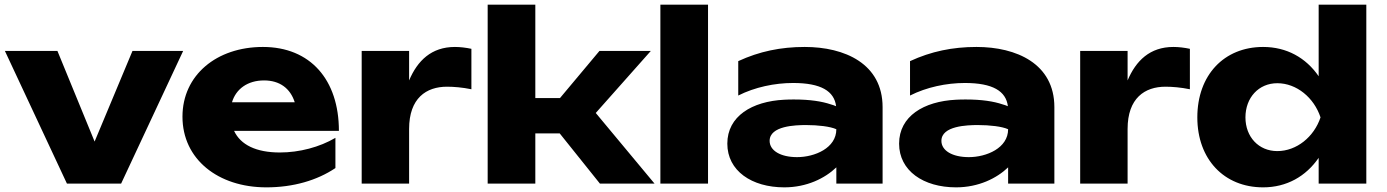

<svg xmlns="http://www.w3.org/2000/svg" viewBox="-20 -790 5967 826"><path d="M227 -571H1L268 0H501L768 -571H550L387 -181Z M1126 16C1242 16 1344 -14 1423 -67V-197C1355 -157 1268 -134 1184 -134C1082 -134 1015 -167 987 -227H1438C1438 -447 1315 -588 1111 -588C912 -588 765 -467 765 -288C765 -105 918 16 1126 16ZM1116 -444C1183 -444 1229 -410 1248 -350H978C995 -407 1045 -444 1116 -444Z M2008 -580C1984 -585 1960 -588 1937 -588C1836 -588 1776 -529 1740 -444V-571H1536V0H1740V-235C1740 -368 1814 -417 1903 -417C1932 -417 1969 -414 2008 -406Z M2283 0V-216H2388L2561 0H2796L2543 -304L2780 -571H2559L2389 -368H2283V-770H2078V0Z M2821 0H3026V-770H2821Z M3578 0H3777V-329C3777 -516 3614 -588 3442 -588C3339 -588 3247 -569 3156 -527V-379C3227 -415 3313 -433 3392 -433C3512 -433 3569 -398 3577 -333C3570 -336 3562 -339 3554 -341C3516 -354 3464 -362 3397 -362C3384 -362 3369 -362 3354 -361C3215 -354 3109 -290 3109 -172C3109 -55 3214 16 3354 16C3451 16 3529 -23 3578 -70ZM3578 -234C3578 -153 3485 -114 3409 -114C3338 -114 3291 -142 3291 -184C3291 -249 3403 -252 3448 -252C3499 -252 3552 -246 3578 -234Z M4317 0H4516V-329C4516 -516 4353 -588 4181 -588C4078 -588 3986 -569 3895 -527V-379C3966 -415 4052 -433 4131 -433C4251 -433 4308 -398 4316 -333C4309 -336 4301 -339 4293 -341C4255 -354 4203 -362 4136 -362C4123 -362 4108 -362 4093 -361C3954 -354 3848 -290 3848 -172C3848 -55 3953 16 4093 16C4190 16 4268 -23 4317 -70ZM4317 -234C4317 -153 4224 -114 4148 -114C4077 -114 4030 -142 4030 -184C4030 -249 4142 -252 4187 -252C4238 -252 4291 -246 4317 -234Z M5099 -580C5075 -585 5051 -588 5028 -588C4927 -588 4867 -529 4831 -444V-571H4627V0H4831V-235C4831 -368 4905 -417 4994 -417C5023 -417 5060 -414 5099 -406Z M5858 -770H5653V-462C5598 -542 5515 -588 5414 -588C5246 -588 5131 -467 5131 -285C5131 -105 5246 16 5414 16C5515 16 5598 -31 5653 -111V0H5858ZM5338 -285C5338 -370 5395 -432 5475 -432C5558 -432 5633 -370 5661 -285C5633 -201 5558 -140 5475 -140C5395 -140 5338 -201 5338 -285Z"/></svg>

Font: Bounded
Style: Bold
Weight: 700
Designer: Vlad Churkin
Version: Version 3.0